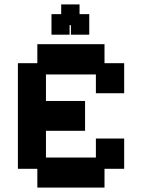

<svg xmlns="http://www.w3.org/2000/svg" viewBox="-20 -838 643 869"><path d="M149 11V-74H61V-552H149V-638H453V-552H542V-416H414V-501H188V-381H365V-246H188V-125H414V-211H542V-74H453V11ZM213 -681V-774H257V-818H340V-774H384V-681H301V-724H295V-681Z"/></svg>

Font: Pixelify Sans
Style: Bold
Weight: 700
Designer: Stefie Justprince
Foundry: Typecalism Foundryline
Version: Version 1.000